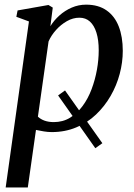

<svg xmlns="http://www.w3.org/2000/svg" viewBox="-20 -572 592 846"><path d="M431 59 400 81 236 -151.5 266.5 -173.5ZM5 254 107.5 -477.5 52 -498 57.5 -526 193.5 -550 212.5 -538.5 202 -456.5Q218 -482.5 242 -504Q266 -525.5 296 -538.5Q326 -551.5 359.5 -551.5Q413.5 -551.5 449.5 -526.2Q485.5 -501 503.2 -455.5Q521 -410 521 -348Q521 -297.5 507.5 -246.5Q494 -195.5 467.5 -149.5Q441 -103.5 403.2 -67.5Q365.5 -31.5 316.2 -10.8Q267 10 208 10Q191 10 173 7Q155 4 138.5 0.5L102.5 254ZM147 -58Q159 -46.5 176.8 -40.2Q194.5 -34 217 -34Q257 -34 288.5 -53.2Q320 -72.5 344 -105Q368 -137.5 383.5 -178.8Q399 -220 407 -264.2Q415 -308.5 415 -350.5Q415 -395.5 405 -427.8Q395 -460 376.2 -477Q357.5 -494 330 -494Q301.5 -494 274.8 -478.8Q248 -463.5 226.8 -439.8Q205.5 -416 194 -389.5Z"/></svg>

Font: Merriweather 60pt
Style: Italic
Weight: 400
Italic angle: -7.8°
Version: Version 2.101